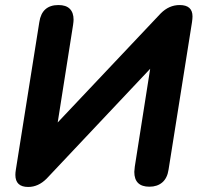

<svg xmlns="http://www.w3.org/2000/svg" viewBox="-20 -733 791 762"><path d="M41 -39Q41 -48 43 -60L136 -645Q146 -713 212 -713Q242 -713 257 -698Q272 -683 272 -655Q272 -648 270 -634L209 -247L618 -680Q651 -713 693 -713Q744 -713 744 -668Q744 -659 742 -645L649 -60Q644 -26 624 -9Q604 8 573 8Q513 8 513 -51Q514 -62 515 -72L576 -460L165 -24Q132 9 92 9Q41 9 41 -39Z"/></svg>

Font: SN Pro Bold
Style: Bold Italic
Weight: 700
Italic angle: -9°
Designer: Tobias Whetton
Foundry: Supernotes
Version: Version 1.003